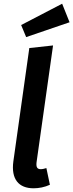

<svg xmlns="http://www.w3.org/2000/svg" viewBox="-20 -1000 395 1035"><path d="M315 -980 94 -865 121 -800 355 -880ZM266 -755 138 -741 52 -130C39 -34 81 15 161 15C190 15 221 9 249 -4L230 -94C220 -91 210 -88 200 -88C181 -88 174 -98 177 -125Z"/></svg>

Font: Fira Sans Medium
Style: Italic
Weight: 500
Italic angle: -8°
Designer: bBox Type GmbH & Carrois Corporate GbR & Edenspiekermann AG
Foundry: bBox Type GmbH & Carrois Corporate GbR & Edenspiekermann AG
Version: Version 4.301;PS 004.301;hotconv 1.0.88;makeotf.lib2.5.64775